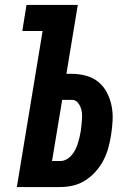

<svg xmlns="http://www.w3.org/2000/svg" viewBox="-20 -755 540 775"><path d="M48 0 152 -630H70L87 -735H294L248 -457H270Q300 -457 328.5 -449Q357 -441 378 -423.5Q399 -406 412 -380.5Q425 -355 430.5 -327Q436 -299 434.5 -269Q433 -239 428 -208Q424 -183 417 -157.5Q410 -132 397.5 -108Q385 -84 366.5 -63Q348 -42 324.5 -27Q301 -12 275 -6Q249 0 223 0ZM190 -105H223Q236 -105 248 -111.5Q260 -118 269 -128.5Q278 -139 284 -151Q290 -163 294 -175.5Q298 -188 301 -200.5Q304 -213 306 -226Q308 -238 309 -251Q310 -264 311 -276.5Q312 -289 310.5 -301Q309 -313 304.5 -324Q300 -335 291.5 -343.5Q283 -352 270 -352H231Z"/></svg>

Font: Iosevka Term Curly Extrabold
Style: Italic
Weight: 800
Italic angle: -9°
Designer: Belleve Invis
Foundry: Belleve Invis
Version: Version 32.3.0